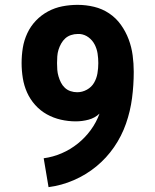

<svg xmlns="http://www.w3.org/2000/svg" viewBox="-20 -763 640 791"><path d="M180 8 160 -111Q198 -116 234 -131.5Q270 -147 300.5 -171.5Q331 -196 354 -227.5Q377 -259 390 -295Q371 -277 345 -270Q319 -263 292 -263Q261 -263 230.5 -270Q200 -277 173 -292Q146 -307 125 -330.5Q104 -354 91.5 -382Q79 -410 74 -441Q69 -472 69 -503Q69 -535 74 -566Q79 -597 92.5 -626Q106 -655 128 -678Q150 -701 178 -716Q206 -731 237 -737Q268 -743 300 -743Q334 -743 367.5 -735Q401 -727 429.5 -708Q458 -689 478 -661Q498 -633 510 -601Q522 -569 526.5 -535Q531 -501 531 -467Q531 -413 524 -359Q517 -305 499 -253.5Q481 -202 450 -157Q419 -112 377 -77.5Q335 -43 284.5 -21Q234 1 180 8ZM298 -383Q319 -383 338 -393.5Q357 -404 367.5 -422Q378 -440 381.5 -461Q385 -482 385 -503Q385 -503 385 -503Q385 -503 385 -503Q385 -523 382 -542.5Q379 -562 370 -579.5Q361 -597 345 -609Q329 -621 309 -623H305H300Q286 -623 272.5 -618.5Q259 -614 249 -605Q239 -596 232 -583.5Q225 -571 221 -558Q217 -545 216 -531Q215 -517 215 -503Q215 -489 216 -475.5Q217 -462 221 -448.5Q225 -435 231 -423Q237 -411 247 -401.5Q257 -392 270.5 -387.5Q284 -383 298 -383Z"/></svg>

Font: Iosevka Curly Heavy Extended
Style: Regular
Weight: 900
Width: 7
Monospace: yes
Designer: Belleve Invis
Foundry: Belleve Invis
Version: Version 11.1.0; ttfautohint (v1.8.3)